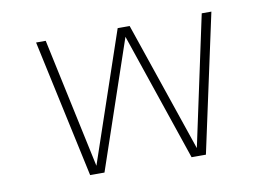

<svg xmlns="http://www.w3.org/2000/svg" viewBox="-60 -593 970 686"><g transform="rotate(-10 425.0 -250.0)"><path d="M583.5 0 413.5 -500H447L617.5 0ZM215.5 0 107.5 -500H142.5L249.5 0ZM233.5 0 403.5 -500H437.5L267.5 0ZM601.5 0 708.5 -500H743.5L635.5 0Z"/></g></svg>

Font: Trispace Thin Thin
Style: Regular
Weight: 250
Version: Version 1.210